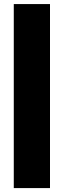

<svg xmlns="http://www.w3.org/2000/svg" viewBox="-20 -722 318 957"><path d="M48.7 215.5V-701.7H229.2V215.5Z"/></svg>

Font: TitilliumWeb ExtraLight
Style: Regular
Weight: 400
Designer: Mohamed Gaber, Accademia di Belle Arti di Urbino and others
Foundry: Kief Type Foundry, Accademia di Belle Arti di Urbino and others
Version: Version 3.000; ttfautohint (v1.8.2)